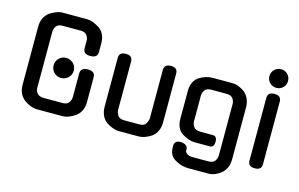

<svg xmlns="http://www.w3.org/2000/svg" viewBox="-111 -1096 2379 1526"><g transform="rotate(15 1078.5 -333.5)"><path d="M491 -361Q491 -410 551 -410Q610 -410 610 -363V-160Q610 -79 556 -39Q530 -20 502.5 -9.5Q475 1 449 1H241Q215 1 187.5 -9.5Q160 -20 134 -39Q108 -59 94 -88.5Q80 -118 80 -160V-635Q80 -676 94.5 -706Q109 -736 134 -755H133Q159 -772 187 -783Q215 -794 241 -794H439Q465 -794 493 -783Q521 -772 547 -755H546Q599 -716 599 -635V-566Q599 -518 540 -518Q481 -518 481 -566V-626Q481 -651 466 -672Q451 -693 414 -693H267Q229 -693 214 -672Q199 -651 199 -626V-168Q199 -155 202.5 -143Q206 -131 214 -121.5Q222 -112 235 -106Q248 -100 267 -100H424Q461 -100 476 -121Q491 -142 491 -168ZM444 -372Q444 -355 437.5 -339.5Q431 -324 419.5 -313Q408 -302 393 -295.5Q378 -289 360 -289Q326 -289 302 -313Q278 -337 278 -372Q278 -406 302 -430Q326 -454 360 -454Q378 -454 393 -447.5Q408 -441 419.5 -430Q431 -419 437.5 -404Q444 -389 444 -372Z M1236 -159Q1236 -119 1222 -88Q1208 -57 1182 -38H1183Q1158 -21 1130 -10.5Q1102 0 1076 0H915Q890 0 861.5 -10.5Q833 -21 808 -38H809Q783 -57 769 -88Q755 -119 755 -159V-560Q755 -608 810 -608Q865 -608 865 -560V-167Q865 -139 879 -118Q892 -94 933 -94H1058Q1098 -94 1111 -118L1110 -117Q1126 -141 1126 -167V-560Q1126 -608 1181 -608Q1236 -608 1236 -560Z M1522 -70Q1496 -70 1468.5 -79Q1441 -88 1415 -105Q1361 -140 1361 -223V-449Q1361 -491 1375.5 -521Q1390 -551 1415 -568Q1441 -584 1468 -593Q1495 -602 1521 -602H1689Q1714 -602 1741 -591Q1768 -580 1791 -563Q1814 -544 1828 -513Q1842 -482 1842 -443V-19Q1842 23 1828.5 52.5Q1815 82 1791 102Q1768 121 1741.5 131.5Q1715 142 1689 142H1521Q1468 142 1414 111Q1386 95 1373.5 70Q1361 45 1361 12V0Q1361 -20 1374 -32Q1387 -44 1415 -44Q1471 -38 1471 0V11Q1471 22 1486.5 35Q1502 48 1539 48H1664Q1701 48 1716.5 27Q1732 6 1732 -20V-442Q1732 -467 1716.5 -487.5Q1701 -508 1664 -508H1539Q1502 -508 1486.5 -487.5Q1471 -467 1471 -442V-231Q1471 -206 1486.5 -184.5Q1502 -163 1539 -163H1643Q1679 -163 1679 -117Q1679 -96 1670.5 -83Q1662 -70 1643 -70Z M2089 -42Q2089 6 2034 6Q1978 6 1978 -42V-558Q1978 -606 2034 -606Q2089 -606 2089 -558ZM2110 -732Q2110 -700 2088 -678Q2066 -656 2034 -656Q2002 -656 1979.5 -678Q1957 -700 1957 -732Q1957 -765 1979.5 -787Q2002 -809 2034 -809Q2066 -809 2088 -787Q2110 -765 2110 -732Z"/></g></svg>

Font: Gugi
Style: Regular
Weight: 400
Designer: HBKIM, TJKIM
Foundry: TAE System & Typefaces Co.
Version: Version 3.00